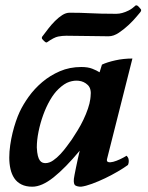

<svg xmlns="http://www.w3.org/2000/svg" viewBox="-20 -694 560 725"><path d="M259 -19Q259 -22 261.5 -34Q264 -46 267 -61.5Q270 -77 274 -94.5Q278 -112 281 -125Q227 -60 182.5 -24.5Q138 11 102 11Q78 11 61 2.5Q44 -6 34 -21Q24 -36 19.5 -56Q15 -76 15 -99Q15 -121 18.5 -145.5Q22 -170 27.5 -192.5Q33 -215 40 -235.5Q47 -256 54 -271Q67 -299 88.5 -329Q110 -359 139.5 -384Q169 -409 206 -425Q243 -441 287 -441Q312 -441 328.5 -434.5Q345 -428 356 -421L365 -450Q384 -459 415 -466Q446 -473 480 -473L384 -93Q382 -84 389 -82Q396 -80 407.5 -83Q419 -86 433 -92.5Q447 -99 458 -106Q459 -104 462 -101Q465 -98 466 -90Q467 -79 463 -71Q448 -60 425 -46.5Q402 -33 377 -21Q352 -9 327.5 0Q303 9 286 11Q273 11 265 6.5Q257 2 259 -19ZM322 -329Q326 -359 311.5 -373Q297 -387 277 -389Q261 -391 242 -385Q223 -379 201 -358Q184 -342 169 -316Q154 -290 143 -259.5Q132 -229 125.5 -197Q119 -165 119 -137Q120 -117 123 -105.5Q126 -94 130.5 -88Q135 -82 140.5 -80Q146 -78 151 -78Q166 -78 180.5 -88Q195 -98 208 -112Q221 -126 232 -141Q243 -156 251 -167Q261 -182 273 -201.5Q285 -221 295 -242Q305 -263 312 -283.5Q319 -304 321 -320ZM509 -647Q507 -645 495.5 -631Q484 -617 466.5 -600.5Q449 -584 429 -570.5Q409 -557 390 -557Q352 -557 313 -558Q274 -559 230 -559Q215 -559 199.5 -556Q184 -553 157 -534Q154 -533 150.5 -535.5Q147 -538 139 -547Q136 -553 142 -559Q151 -571 162.5 -586Q174 -601 187.5 -614.5Q201 -628 215 -637Q229 -646 243 -646Q285 -646 322.5 -644Q360 -642 407 -642Q412 -642 421 -642Q430 -642 441.5 -645Q453 -648 466 -654.5Q479 -661 493 -674Q497 -674 500 -672Q503 -670 512 -659Q515 -654 509 -647Z"/></svg>

Font: Lusitana
Style: Bold Italic
Weight: 700
Designer: Ana Paula Megda
Foundry: Ana Paula Megda
Version: Version 1.000; ttfautohint (v1.1) -l 8 -r 50 -G 200 -x 14 -D